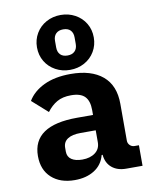

<svg xmlns="http://www.w3.org/2000/svg" viewBox="-92 -904 784 985"><g transform="rotate(-10 300.0 -411.5)"><path d="M487 0Q441 0 412.5 -24Q384 -48 380 -91H375Q362 -41 320 -14.5Q278 12 218 12Q142 12 97 -29Q52 -70 52 -142Q52 -301 284 -301H367V-327Q367 -374 345 -397Q323 -420 273 -420Q229 -420 199.5 -403Q170 -386 147 -355L66 -427Q93 -473 150 -500.5Q207 -528 290 -528Q397 -528 456 -478.5Q515 -429 515 -333V-141Q515 -127 525 -117Q535 -107 549 -107H572V0ZM367 -159V-221H288Q244 -221 220.5 -205.5Q197 -190 197 -160V-140Q197 -113 217.5 -99Q238 -85 274 -85Q315 -85 341 -104.5Q367 -124 367 -159ZM144 -692Q144 -732 163.5 -765Q183 -798 217 -816.5Q251 -835 292 -835Q333 -835 367 -816.5Q401 -798 420.5 -765.5Q440 -733 440 -692Q440 -652 420.5 -619Q401 -586 367 -567.5Q333 -549 292 -549Q251 -549 217 -567.5Q183 -586 163.5 -618.5Q144 -651 144 -692ZM343 -675V-709Q343 -733 330 -746.5Q317 -760 292 -760Q268 -760 254.5 -746.5Q241 -733 241 -709V-675Q241 -651 254 -637.5Q267 -624 292 -624Q316 -624 329.5 -637.5Q343 -651 343 -675Z"/></g></svg>

Font: iA Writer Mono V
Style: Regular
Weight: 400
Designer: Mike Abbink, Paul van der Laan, Pieter van Rosmalen
Foundry: Bold Monday
Version: Version 2.000